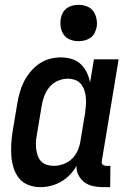

<svg xmlns="http://www.w3.org/2000/svg" viewBox="-20 -765 540 793"><path d="M147 8Q121 8 97.5 -1Q74 -10 59 -28.5Q44 -47 36.5 -70.5Q29 -94 27 -119Q25 -144 26.5 -170Q28 -196 32 -221L52 -341Q56 -364 62.5 -386.5Q69 -409 80 -430Q91 -451 107 -470Q123 -489 143 -502.5Q163 -516 186 -522Q209 -528 231 -528Q254 -528 276 -521.5Q298 -515 313.5 -500Q329 -485 338.5 -465.5Q348 -446 352 -424L368 -520H470L401 -103Q400 -98 400 -93.5Q400 -89 403 -86Q406 -83 410.5 -81.5Q415 -80 419 -80H436L435 8H404Q384 8 364 3.5Q344 -1 329 -12Q314 -23 304.5 -41Q295 -59 296 -80Q285 -60 268.5 -43Q252 -26 232 -14.5Q212 -3 190 2.5Q168 8 147 8ZM202 -80Q221 -80 241 -87Q261 -94 276.5 -108.5Q292 -123 300.5 -142.5Q309 -162 312 -181L332 -301Q334 -317 335 -333Q336 -349 334.5 -364Q333 -379 328 -393.5Q323 -408 313.5 -419Q304 -430 289.5 -435Q275 -440 259 -440Q239 -440 218.5 -431Q198 -422 184 -405Q170 -388 162.5 -367.5Q155 -347 152 -327L132 -207Q129 -192 128.5 -177.5Q128 -163 129.5 -149Q131 -135 136 -121.5Q141 -108 150 -98.5Q159 -89 173 -84.5Q187 -80 202 -80ZM304 -595Q286 -595 269.5 -601.5Q253 -608 243.5 -621.5Q234 -635 231 -652.5Q228 -670 231 -688Q233 -701 239.5 -712.5Q246 -724 256.5 -731.5Q267 -739 279.5 -742Q292 -745 305 -745Q323 -745 339.5 -738.5Q356 -732 365.5 -718.5Q375 -705 378.5 -687.5Q382 -670 379 -652Q376 -639 370 -627.5Q364 -616 353 -608.5Q342 -601 329.5 -598Q317 -595 304 -595Z"/></svg>

Font: Iosevka Curly Semibold
Style: Italic
Weight: 600
Italic angle: -9°
Monospace: yes
Designer: Belleve Invis
Foundry: Belleve Invis
Version: Version 22.1.2; ttfautohint (v1.8.4)